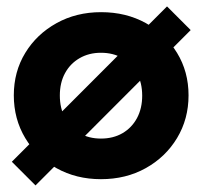

<svg xmlns="http://www.w3.org/2000/svg" viewBox="-20 -534 616 584"><path d="M88 30 16 -42 488 -514.5 560 -442.5ZM287 11Q212 11 151.8 -22.5Q91.5 -56 56.8 -114Q22 -172 22 -244Q22 -316 56.8 -373Q91.5 -430 151.8 -463.5Q212 -497 287.5 -497Q363.5 -497 423.5 -463.8Q483.5 -430.5 518.5 -373.2Q553.5 -316 553.5 -244Q553.5 -172 518.5 -114Q483.5 -56 423.2 -22.5Q363 11 287 11ZM287 -112.5Q324.5 -112.5 352.8 -129Q381 -145.5 396.8 -175Q412.5 -204.5 412.5 -243Q412.5 -282 396.5 -311.2Q380.5 -340.5 352.5 -357Q324.5 -373.5 287 -373.5Q250.5 -373.5 222 -357Q193.5 -340.5 177.8 -311.5Q162 -282.5 162 -243.5Q162 -205 177.8 -175.2Q193.5 -145.5 221.8 -129Q250 -112.5 287 -112.5Z"/></svg>

Font: Outfit Thin
Style: Regular
Weight: 100
Designer: Rodrigo Fuenzalida
Foundry: fragTYPE
Version: Version 1.100;gftools[0.9.27]